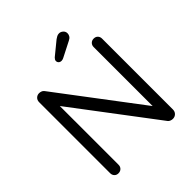

<svg xmlns="http://www.w3.org/2000/svg" viewBox="-231 -1033 1191 1191"><g transform="rotate(-45 365.0 -437.5)"><path d="M606 -700Q623 -700 633 -689.5Q643 -679 643 -663V-42Q643 -23 631 -11.5Q619 0 602 0Q593 0 584 -3.5Q575 -7 570 -13L142 -579L162 -591V-37Q162 -21 151.5 -10.5Q141 0 124 0Q108 0 98 -10.5Q88 -21 88 -37V-660Q88 -678 99.5 -689Q111 -700 127 -700Q136 -700 145.5 -696.5Q155 -693 160 -686L582 -128L569 -112V-663Q569 -679 579.5 -689.5Q590 -700 606 -700ZM369 -743Q356 -743 349 -750Q342 -757 342 -767Q342 -773 345 -778Q348 -783 353 -788L441 -860Q449 -866 458 -870.5Q467 -875 477 -875Q491 -875 503 -864.5Q515 -854 515 -838Q515 -826 508.5 -816Q502 -806 489 -800L391 -750Q386 -747 380 -745Q374 -743 369 -743Z"/></g></svg>

Font: Quicksand Light Medium
Style: Regular
Weight: 500
Version: Version 3.006